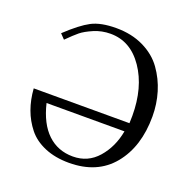

<svg xmlns="http://www.w3.org/2000/svg" viewBox="-121 -774 886 901"><g transform="rotate(20 322.0 -323.0)"><path d="M97.2 -522.9 74.2 -546.9Q141.1 -609.9 187 -634Q232.9 -658.2 310.1 -658.2Q387.2 -658.2 447 -629.2Q506.8 -600.1 541.5 -551.5Q576.2 -502.9 593.5 -445.6Q610.8 -388.2 610.8 -326.2Q610.8 -175.3 533.9 -81.5Q457 12.2 315.9 12.2Q247.1 12.2 194.6 -10Q142.1 -32.2 111.1 -71Q80.1 -109.9 63 -157Q45.9 -204.1 42 -259.8H520Q521 -271 521 -296.9Q521 -438 457.5 -531Q394 -624 293.9 -624Q250 -624 211.4 -607.4Q172.9 -590.8 152.1 -574Q131.3 -557.1 97.2 -522.9ZM122.1 -215.8Q145 -119.6 196.5 -70.8Q248 -22 323 -22Q397.9 -22 447 -77.9Q496.1 -133.8 511.2 -215.8Z"/></g></svg>

Font: Linux Libertine
Style: Regular
Weight: 400
Designer: Philipp H. Poll
Foundry: Philipp H. Poll
Version: Version 5.3.0 ; ttfautohint (v0.9)